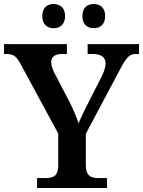

<svg xmlns="http://www.w3.org/2000/svg" viewBox="-22 -933 710 953"><path d="M444 -793C473 -793 500 -810 500 -853C500 -897 473 -913 444 -913C413 -913 387 -897 387 -853C387 -810 413 -793 444 -793ZM244 -793C274 -793 301 -810 301 -853C301 -897 274 -913 244 -913C214 -913 188 -897 188 -853C188 -810 214 -793 244 -793ZM162 0H509V-49H470C434 -49 404 -55 404 -115V-269L573 -587C605 -648 620 -665 652 -665H668V-714H413V-665H438C480 -665 502 -650 502 -618C502 -605 498 -585 485 -558L425 -440C402 -396 381 -353 368 -321C357 -352 344 -387 322 -429L248 -571C240 -587 232 -607 232 -625C232 -648 247 -665 286 -665H310V-714H-2V-665H11C48 -665 61 -651 82 -612L267 -270V-112C267 -54 237 -49 200 -49H162Z"/></svg>

Font: Noto Serif Semi
Style: Regular
Weight: 600
Designer: Monotype Design Team
Foundry: Monotype Imaging Inc.
Version: Version 1.002